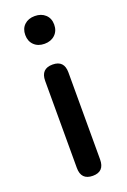

<svg xmlns="http://www.w3.org/2000/svg" viewBox="-152 -841 591 892"><g transform="rotate(-20 143.5 -395.0)"><path d="M145 0Q87 0 87 -60V-490Q87 -550 145 -550Q202 -550 202 -490V-60Q202 0 145 0ZM144 -653Q112 -653 92.5 -672Q73 -691 73 -722Q73 -753 92.5 -771.5Q112 -790 144 -790Q176 -790 196 -771.5Q216 -753 216 -722Q216 -691 196 -672Q176 -653 144 -653Z"/></g></svg>

Font: Resource Han Rounded TW Medium
Style: Regular
Weight: 500
Designer: Cyano Hao (round all glyphs); Ryoko NISHIZUKA 西塚涼子 (kana, bopomofo & ideographs); Paul D. Hunt (Latin, Greek & Cyrillic)
Foundry: Cyano Hao
Version: 0.990